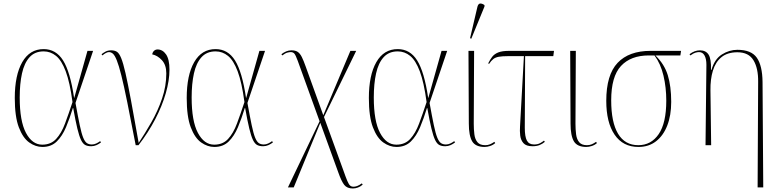

<svg xmlns="http://www.w3.org/2000/svg" viewBox="-20 -825 4423 1091"><path d="M221 10Q182 10 146 -15.5Q110 -41 87 -101.5Q64 -162 64 -268Q64 -398 106.5 -472Q149 -546 228 -546Q298 -546 338.5 -481.5Q379 -417 401 -269H402L477 -536H509L409 -240Q423 -162 433 -114.5Q443 -67 452.5 -43.5Q462 -20 473.5 -12Q485 -4 502 -4Q515 -4 527.5 -10Q540 -16 549 -23L554 -16Q543 -7 528.5 -0.5Q514 6 498 6Q478 6 464.5 -1Q451 -8 440.5 -29.5Q430 -51 419.5 -94.5Q409 -138 396 -211H394Q376 -152 355 -102Q334 -52 302.5 -21Q271 10 221 10ZM220 -3Q269 -3 299 -35.5Q329 -68 349.5 -123Q370 -178 392 -245Q377 -357 353.5 -419.5Q330 -482 298.5 -507.5Q267 -533 228 -533Q178 -533 148 -500Q118 -467 105 -408Q92 -349 92 -271Q92 -137 127.5 -70Q163 -3 220 -3Z M751 0Q723 -146 703.5 -242.5Q684 -339 669.5 -396.5Q655 -454 643.5 -482.5Q632 -511 621.5 -520Q611 -529 599 -529Q591 -529 581 -523.5Q571 -518 562 -510L557 -517Q567 -525 580 -532Q593 -539 612 -539Q631 -539 644 -531Q657 -523 668.5 -495Q680 -467 693 -410Q706 -353 724 -256.5Q742 -160 768 -13Q804 -67 840.5 -131Q877 -195 901 -265.5Q925 -336 925 -408Q925 -456 900 -483Q875 -510 845 -516Q847 -529 855.5 -536.5Q864 -544 875 -544Q904 -544 923.5 -516Q943 -488 943 -429Q943 -368 922 -295Q901 -222 861.5 -146.5Q822 -71 767 0Z M1198 10Q1159 10 1123 -15.5Q1087 -41 1064 -101.5Q1041 -162 1041 -268Q1041 -398 1083.5 -472Q1126 -546 1205 -546Q1275 -546 1315.5 -481.5Q1356 -417 1378 -269H1379L1454 -536H1486L1386 -240Q1400 -162 1410 -114.5Q1420 -67 1429.5 -43.5Q1439 -20 1450.5 -12Q1462 -4 1479 -4Q1492 -4 1504.5 -10Q1517 -16 1526 -23L1531 -16Q1520 -7 1505.5 -0.5Q1491 6 1475 6Q1455 6 1441.5 -1Q1428 -8 1417.5 -29.5Q1407 -51 1396.5 -94.5Q1386 -138 1373 -211H1371Q1353 -152 1332 -102Q1311 -52 1279.5 -21Q1248 10 1198 10ZM1197 -3Q1246 -3 1276 -35.5Q1306 -68 1326.5 -123Q1347 -178 1369 -245Q1354 -357 1330.5 -419.5Q1307 -482 1275.5 -507.5Q1244 -533 1205 -533Q1155 -533 1125 -500Q1095 -467 1082 -408Q1069 -349 1069 -271Q1069 -137 1104.5 -70Q1140 -3 1197 -3Z M1616 240 1796 -136 1672 -479Q1660 -512 1652.5 -520.5Q1645 -529 1632 -529Q1624 -529 1612.5 -526Q1601 -523 1584 -510L1579 -517Q1592 -527 1606 -533Q1620 -539 1636 -539Q1659 -539 1672 -530Q1685 -521 1695 -501Q1705 -481 1717 -447L1817 -170L1971 -536H2004L1821 -160L1931 143Q1945 183 1953.5 203Q1962 223 1969.5 229.5Q1977 236 1989 236Q1998 236 2009.5 232Q2021 228 2036 217L2041 224Q2029 235 2014 240.5Q1999 246 1985 246Q1952 246 1936 225.5Q1920 205 1902 154L1800 -127L1649 240Z M2233 10Q2194 10 2158 -15.5Q2122 -41 2099 -101.5Q2076 -162 2076 -268Q2076 -398 2118.5 -472Q2161 -546 2240 -546Q2310 -546 2350.5 -481.5Q2391 -417 2413 -269H2414L2489 -536H2521L2421 -240Q2435 -162 2445 -114.5Q2455 -67 2464.5 -43.5Q2474 -20 2485.5 -12Q2497 -4 2514 -4Q2527 -4 2539.5 -10Q2552 -16 2561 -23L2566 -16Q2555 -7 2540.5 -0.5Q2526 6 2510 6Q2490 6 2476.5 -1Q2463 -8 2452.5 -29.5Q2442 -51 2431.5 -94.5Q2421 -138 2408 -211H2406Q2388 -152 2367 -102Q2346 -52 2314.5 -21Q2283 10 2233 10ZM2232 -3Q2281 -3 2311 -35.5Q2341 -68 2361.5 -123Q2382 -178 2404 -245Q2389 -357 2365.5 -419.5Q2342 -482 2310.5 -507.5Q2279 -533 2240 -533Q2190 -533 2160 -500Q2130 -467 2117 -408Q2104 -349 2104 -271Q2104 -137 2139.5 -70Q2175 -3 2232 -3Z M2734 10Q2682 10 2663 -22Q2644 -54 2644 -123L2642 -536H2674L2672 -122Q2672 -90 2675.5 -62Q2679 -34 2693 -17Q2707 0 2737 0Q2752 0 2764 -5Q2776 -10 2789 -19L2794 -12Q2782 -1 2765 4.5Q2748 10 2734 10ZM2658 -605 2651 -608 2693 -787Q2698 -805 2709.5 -805Q2721 -805 2733 -796V-788Z M3006 6Q2970 6 2954.5 -11.5Q2939 -29 2936 -55Q2933 -81 2935 -107L2957 -506H2868Q2834 -506 2814.5 -502.5Q2795 -499 2783 -489.5Q2771 -480 2759 -462L2754 -465Q2765 -487 2777 -502.5Q2789 -518 2811 -527Q2833 -536 2874 -536H3128L3124 -506H2964L2962 -99Q2962 -48 2974 -26Q2986 -4 3015 -4Q3035 -4 3049 -11.5Q3063 -19 3071 -26L3076 -19Q3062 -7 3045.5 -0.5Q3029 6 3006 6Z M3312 10Q3260 10 3241 -22Q3222 -54 3222 -123L3220 -536H3252L3250 -122Q3250 -90 3253.5 -62Q3257 -34 3271 -17Q3285 0 3315 0Q3330 0 3342 -5Q3354 -10 3367 -19L3372 -12Q3360 -1 3343 4.5Q3326 10 3312 10Z M3608 10Q3520 10 3472.5 -59.5Q3425 -129 3425 -252Q3425 -400 3489.5 -468Q3554 -536 3677 -536H3850L3846 -510H3704Q3755 -461 3774.5 -398Q3794 -335 3794 -246Q3794 -169 3771.5 -111.5Q3749 -54 3707.5 -22Q3666 10 3608 10ZM3607 0Q3680 0 3723 -63Q3766 -126 3766 -253Q3766 -328 3750 -395.5Q3734 -463 3699 -510H3667Q3564 -510 3508.5 -450Q3453 -390 3453 -255Q3453 -130 3492 -65Q3531 0 3607 0Z M4285 240 4288 -360Q4289 -437 4261.5 -482.5Q4234 -528 4170 -528Q4114 -528 4080 -500.5Q4046 -473 4031 -424Q4016 -375 4017 -311L4021 0H3989L3994 -457Q3994 -490 3983.5 -509.5Q3973 -529 3952 -529Q3944 -529 3932.5 -526Q3921 -523 3903 -510L3898 -517Q3927 -539 3957 -539Q3991 -539 4006.5 -514.5Q4022 -490 4020 -428H4023Q4040 -489 4082 -515.5Q4124 -542 4170 -542Q4249 -542 4280.5 -497Q4312 -452 4313 -359L4317 240Z"/></svg>

Font: Noto Serif Display SemiCondensed Thin
Style: Regular
Weight: 100
Width: 4
Designer: Monotype Design Team
Foundry: Monotype Imaging Inc.
Version: Version 2.009